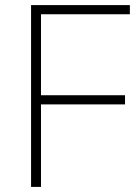

<svg xmlns="http://www.w3.org/2000/svg" viewBox="-20 -734 537 754"><path d="M141 0V-324H471V-360H141V-678H490V-714H102V0Z"/></svg>

Font: Noto Sans Malayalam ExtraLight
Style: Regular
Weight: 200
Designer: Jelle Bosma - Monotype Design Team
Foundry: Monotype Imaging Inc.
Version: Version 2.104